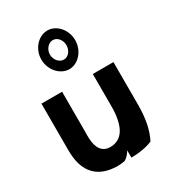

<svg xmlns="http://www.w3.org/2000/svg" viewBox="-192 -894 905 1007"><g transform="rotate(-30 260.0 -390.0)"><path d="M204 -673C204 -705 228 -732 255 -732C282 -732 304 -705 304 -673C304 -641 282 -614 255 -614C228 -614 204 -641 204 -673ZM152 -673C152 -610 200 -556 255 -556C310 -556 357 -610 357 -673C357 -737 310 -790 255 -790C200 -790 152 -737 152 -673ZM37 -473V-203C37 -190 37 -177 38 -165C44 -61 97 0 195 9C218 12 240 10 264 6C281 -3 294 -19 304 -36V8C352 8 398 0 433 -15C460 -68 473 -133 473 -213V-473H348V-274C348 -216 337 -166 317 -137C301 -113 274 -95 238 -95C189 -95 165 -129 162 -190C161 -207 162 -225 162 -243V-473Z"/></g></svg>

Font: Bluebird
Style: Nrw
Weight: 400
Designer: Jasper
Foundry: Cannot Into Space Fonts
Version: Version 0.98